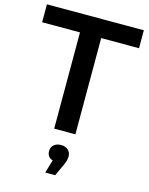

<svg xmlns="http://www.w3.org/2000/svg" viewBox="-139 -786 880 1137"><g transform="rotate(15 301.0 -217.5)"><path d="M236 -590H4V-700H598V-590H366V0H236ZM361 136Q361 164 345 195L313 265H252L276 184Q241 173 241 136Q241 112 257.5 97.5Q274 83 301 83Q328 83 344.5 98Q361 113 361 136Z"/></g></svg>

Font: CMG Sans SemiBold
Style: Regular
Weight: 600
Designer: Julieta Ulanovsky
Foundry: Julieta Ulanovsky
Version: Version 7.200